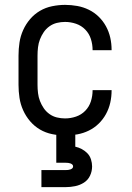

<svg xmlns="http://www.w3.org/2000/svg" viewBox="-20 -548 540 788"><path d="M247 8Q221 8 194 2.5Q167 -3 144 -16.5Q121 -30 103.5 -50.5Q86 -71 75 -95.5Q64 -120 60 -146.5Q56 -173 56 -200V-320Q56 -347 60 -373.5Q64 -400 75 -424.5Q86 -449 103.5 -469.5Q121 -490 144 -503.5Q167 -517 194 -522.5Q221 -528 247 -528Q272 -528 297 -523.5Q322 -519 344.5 -508Q367 -497 385 -479.5Q403 -462 415 -440Q427 -418 432.5 -393.5Q438 -369 438 -344Q438 -344 438 -343.5Q438 -343 438 -342H360Q360 -342 360 -342.5Q360 -343 360 -343Q360 -366 353 -388Q346 -410 330 -426.5Q314 -443 292 -450.5Q270 -458 247 -458Q230 -458 213.5 -454Q197 -450 183 -440Q169 -430 159.5 -416Q150 -402 144 -386.5Q138 -371 136 -354Q134 -337 134 -320V-200Q134 -183 136 -166Q138 -149 144 -133.5Q150 -118 159.5 -104Q169 -90 183 -80Q197 -70 213.5 -66Q230 -62 247 -62Q270 -62 292 -69.5Q314 -77 330 -93.5Q346 -110 353 -132Q360 -154 360 -177Q360 -177 360 -177.5Q360 -178 360 -178H438Q438 -177 438 -176.5Q438 -176 438 -176Q438 -151 432.5 -126.5Q427 -102 415 -80Q403 -58 385 -40.5Q367 -23 344.5 -12Q322 -1 297 3.5Q272 8 247 8ZM150 220V150H250Q255 150 259.5 149.5Q264 149 268.5 147.5Q273 146 276.5 143Q280 140 280 135Q280 130 276.5 127Q273 124 268.5 122.5Q264 121 259.5 120.5Q255 120 250 120H211V0H289V54Q303 57 316 64Q329 71 339 81.5Q349 92 353.5 106.5Q358 121 358 135Q358 155 349.5 173Q341 191 324.5 201.5Q308 212 288.5 216Q269 220 250 220Z"/></svg>

Font: Zed Sans
Style: Regular
Weight: 400
Designer: Belleve Invis
Foundry: Belleve Invis
Version: Version 1.0.0; ttfautohint (v1.8.4)